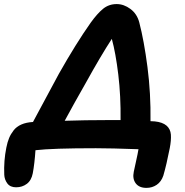

<svg xmlns="http://www.w3.org/2000/svg" viewBox="-79 -728 907 943"><path d="M640.1 194.8Q604.5 194.8 587.6 172.4Q570.8 149.9 578.1 115.2Q579.6 106.4 588.9 65.4Q598.1 24.4 601.1 4.9Q465.8 0 392.1 0Q177.7 0 95.2 9.8Q90.8 75.7 82 123Q75.2 158.2 52.7 175Q30.3 191.9 0 191.9Q-28.8 191.9 -43 172.9Q-57.1 153.8 -58.1 129.9Q-61 62 -47.9 -2.9Q-42.5 -30.3 -34.4 -49.8Q-26.4 -69.3 -12.2 -87.6Q2 -106 25.9 -116.5Q49.8 -127 83 -128.9Q104.5 -168 146.5 -247.1Q188.5 -326.2 210 -365.2Q294.4 -514.6 366.2 -616.2Q398.4 -661.1 427 -684.6Q455.6 -708 494.1 -708Q529.3 -708 561.5 -684.1Q593.8 -660.2 605 -618.2Q628.4 -528.3 645.3 -398.7Q662.1 -269 660.2 -132.8Q664.1 -132.8 671.4 -132.3Q678.7 -131.8 681.2 -131.8Q719.2 -127.9 738.8 -111.1Q758.3 -94.2 760.3 -66.7Q762.2 -39.1 754.9 -1Q738.8 81.5 723.1 134.8Q712.9 164.6 690.7 179.7Q668.5 194.8 640.1 194.8ZM341.8 -319.8Q283.2 -217.3 238.8 -134.8Q340.3 -138.2 445.8 -138.2H513.2Q514.6 -256.3 502 -361.6Q489.3 -466.8 470.2 -537.1Q415.5 -453.1 341.8 -319.8Z"/></svg>

Font: Shantell Sans Normal
Style: Bold Italic
Weight: 700
Italic angle: -11.31°
Designer: Stephen Nixon, Anya Danilova, Shantell Martin
Foundry: Arrow Type
Version: Version 1.006;[559af2be0]